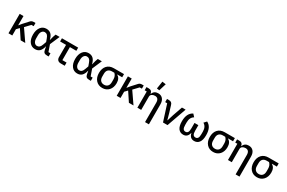

<svg xmlns="http://www.w3.org/2000/svg" viewBox="191 -2529 6649 4446"><g transform="rotate(30 3515.0 -306.0)"><path d="M80 0V-519H182V-275H187L243 -344L371 -484Q403 -519 453 -519H503V-434H444L320 -303L529 0H406L249 -237L182 -167V0Z M793 12Q699 12 642.5 -61Q586 -134 586 -259Q586 -384 642.5 -457.5Q699 -531 793 -531Q870 -531 917 -486Q964 -441 986 -347H990L1015 -445L1041 -519H1149L1038 -262L1100 -85H1154V0H1105Q1058 0 1034 -20.5Q1010 -41 1001 -90L986 -172H983Q961 -79 915.5 -33.5Q870 12 793 12ZM797 -75Q836 -75 862 -98.5Q888 -122 909 -182L937 -260L909 -337Q888 -397 862 -420.5Q836 -444 797 -444Q753 -444 723.5 -405.5Q694 -367 694 -297V-222Q694 -152 723.5 -113.5Q753 -75 797 -75Z M1478 0Q1425 0 1397 -28.5Q1369 -57 1369 -108V-434H1210V-519H1644V-434H1472V-85H1584V0Z M1921 12Q1827 12 1770.5 -61Q1714 -134 1714 -259Q1714 -384 1770.5 -457.5Q1827 -531 1921 -531Q1998 -531 2045 -486Q2092 -441 2114 -347H2118L2143 -445L2169 -519H2277L2166 -262L2228 -85H2282V0H2233Q2186 0 2162 -20.5Q2138 -41 2129 -90L2114 -172H2111Q2089 -79 2043.5 -33.5Q1998 12 1921 12ZM1925 -75Q1964 -75 1990 -98.5Q2016 -122 2037 -182L2065 -260L2037 -337Q2016 -397 1990 -420.5Q1964 -444 1925 -444Q1881 -444 1851.5 -405.5Q1822 -367 1822 -297V-222Q1822 -152 1851.5 -113.5Q1881 -75 1925 -75Z M2591 12Q2483 12 2418 -61Q2353 -134 2353 -254Q2353 -376 2418 -447.5Q2483 -519 2599 -519H2870V-434H2740V-427Q2828 -381 2828 -250Q2828 -133 2763 -60.5Q2698 12 2591 12ZM2719 -217V-292Q2719 -379 2661 -434H2599Q2534 -434 2498 -398Q2462 -362 2462 -292V-217Q2462 -147 2497 -110.5Q2532 -74 2591 -74Q2650 -74 2684.5 -111Q2719 -148 2719 -217Z M2974 0V-519H3076V-275H3081L3137 -344L3265 -484Q3297 -519 3347 -519H3397V-434H3338L3214 -303L3423 0H3300L3143 -237L3076 -167V0Z M3765 -603 3696 -612 3727 -812 3824 -798ZM3847 200V-317Q3847 -443 3745 -443Q3697 -443 3663 -419Q3629 -395 3629 -352V0H3527V-434H3471V-519H3534Q3616 -519 3628 -440L3629 -432H3633Q3674 -531 3780 -531Q3860 -531 3905 -478.5Q3950 -426 3950 -330V200Z M4212 0 4073 -434H4020V-519H4068Q4111 -519 4135 -502Q4159 -485 4171 -443L4226 -264L4272 -97H4278L4330 -264L4419 -519H4517L4333 0Z M4754 12Q4670 12 4623 -51.5Q4576 -115 4576 -244Q4576 -461 4716 -531L4777 -464Q4685 -411 4685 -279V-210Q4685 -136 4705.5 -105Q4726 -74 4767 -74Q4808 -74 4828.5 -105Q4849 -136 4849 -210V-356H4952V-210Q4952 -136 4972.5 -105Q4993 -74 5034 -74Q5076 -74 5096.5 -105Q5117 -136 5117 -210V-279Q5117 -411 5024 -464L5085 -531Q5225 -464 5225 -244Q5225 -115 5178 -51.5Q5131 12 5048 12Q4931 12 4903 -118H4899Q4870 12 4754 12Z M5555 12Q5447 12 5382 -61Q5317 -134 5317 -254Q5317 -376 5382 -447.5Q5447 -519 5563 -519H5834V-434H5704V-427Q5792 -381 5792 -250Q5792 -133 5727 -60.5Q5662 12 5555 12ZM5683 -217V-292Q5683 -379 5625 -434H5563Q5498 -434 5462 -398Q5426 -362 5426 -292V-217Q5426 -147 5461 -110.5Q5496 -74 5555 -74Q5614 -74 5648.5 -111Q5683 -148 5683 -217Z M6269 200V-317Q6269 -443 6167 -443Q6119 -443 6085 -419Q6051 -395 6051 -352V0H5949V-434H5893V-519H5956Q6038 -519 6050 -440L6051 -432H6055Q6096 -531 6202 -531Q6282 -531 6327 -478.5Q6372 -426 6372 -330V200Z M6727 12Q6619 12 6554 -61Q6489 -134 6489 -254Q6489 -376 6554 -447.5Q6619 -519 6735 -519H7006V-434H6876V-427Q6964 -381 6964 -250Q6964 -133 6899 -60.5Q6834 12 6727 12ZM6855 -217V-292Q6855 -379 6797 -434H6735Q6670 -434 6634 -398Q6598 -362 6598 -292V-217Q6598 -147 6633 -110.5Q6668 -74 6727 -74Q6786 -74 6820.5 -111Q6855 -148 6855 -217Z"/></g></svg>

Font: Anuphan Medium
Style: Regular
Weight: 500
Designer: Mike Abbink, Paul van der Laan, Pieter van Rosmalen, Mint Tantisuwanna
Foundry: Bold Monday; Cadson Demak
Version: Version 3.002;hotconv 1.0.109;makeotfexe 2.5.65596